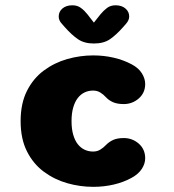

<svg xmlns="http://www.w3.org/2000/svg" viewBox="-20 -697 659 726"><path d="M332.5 9.5Q283 9.5 234.5 -4.2Q186 -18 146 -47.5Q106 -77 82 -124.5Q58 -172 58 -239Q58 -306 82 -353.5Q106 -401 146 -430.5Q186 -460 234.5 -473.8Q283 -487.5 332.5 -487.5Q373 -487.5 410.2 -478.8Q447.5 -470 477.5 -454Q504 -440 516.5 -419.8Q529 -399.5 529 -379.5Q529 -346 504.8 -324.8Q480.5 -303.5 448 -303.5Q423.5 -303.5 407.5 -310.5Q391.5 -317.5 380.5 -329.5Q371 -340 359.2 -347.2Q347.5 -354.5 332 -354.5Q314.5 -354.5 299.8 -347.5Q285 -340.5 274 -326.2Q263 -312 256.8 -290.2Q250.5 -268.5 250.5 -239Q250.5 -209.5 256.8 -187.8Q263 -166 274 -152Q285 -138 299.8 -131Q314.5 -124 332 -124Q347.5 -124 359.2 -131.2Q371 -138.5 380.5 -148.5Q392 -160.5 407.8 -167.8Q423.5 -175 448 -175Q480.5 -175 504.8 -153.8Q529 -132.5 529 -98.5Q529 -78.5 516.5 -58.8Q504 -39 477.5 -24.5Q447.5 -8 410.2 0.8Q373 9.5 332.5 9.5ZM456.5 -607 446 -595Q419 -564.5 395.5 -548.5Q372 -532.5 335 -532.5Q298.5 -532.5 274.8 -548.8Q251 -565 224.5 -595L214 -607Q202 -619.5 202 -634.5Q202 -653 216.2 -665Q230.5 -677 253.5 -677Q272.5 -677 285.8 -667.2Q299 -657.5 310.5 -643L335 -611.5L360 -643Q371 -656.5 384.5 -666.8Q398 -677 417 -677Q440 -677 454.2 -665Q468.5 -653 468.5 -634.5Q468.5 -620.5 456.5 -607Z"/></svg>

Font: Sono Monospace ExtraBold
Style: Regular
Weight: 800
Version: Version 2.112